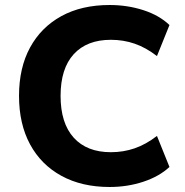

<svg xmlns="http://www.w3.org/2000/svg" viewBox="-20 -736 738 767"><path d="M418 11Q307 11 225.5 -33.5Q144 -78 100 -159.5Q56 -241 56 -353Q56 -465 100 -546Q144 -627 225 -671.5Q306 -716 418 -716Q489 -716 552.5 -695.5Q616 -675 657 -636L607 -512Q563 -546 518 -561.5Q473 -577 423 -577Q327 -577 274.5 -519.5Q222 -462 222 -353Q222 -244 274.5 -186Q327 -128 423 -128Q473 -128 518 -143.5Q563 -159 607 -193L657 -69Q616 -31 552.5 -10Q489 11 418 11Z"/></svg>

Font: Nunito Sans 10pt ExtraBold
Style: Regular
Weight: 800
Designer: Vernon Adams
Foundry: Vernon Adams
Version: Version 3.101;gftools[0.9.27]